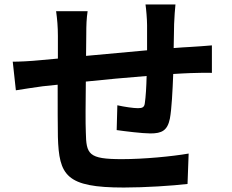

<svg xmlns="http://www.w3.org/2000/svg" viewBox="-20 -805 1040 859"><path d="M765 -785H631C634 -765 638 -718 638 -693V-580C547 -572 450 -563 365 -555C365 -594 366 -628 366 -651C366 -693 367 -721 372 -755H231C236 -719 239 -685 239 -644C239 -627 239 -590 239 -543C207 -540 181 -538 163 -536C112 -531 66 -529 37 -529L51 -401C77 -405 139 -415 171 -419C188 -421 211 -423 238 -426C238 -333 238 -236 239 -193C244 -20 275 34 534 34C629 34 752 26 819 18L824 -118C749 -105 623 -93 525 -93C375 -93 366 -115 364 -213C362 -256 363 -348 364 -440C449 -449 547 -458 636 -465C635 -417 632 -371 628 -344C626 -325 617 -321 597 -321C577 -321 536 -327 505 -334L502 -223C537 -218 617 -208 653 -208C704 -208 729 -221 740 -274C748 -316 752 -398 755 -474C784 -476 810 -477 832 -478C858 -479 911 -480 928 -479V-602C899 -599 860 -597 832 -595C809 -594 784 -592 757 -590C758 -623 758 -659 759 -698C760 -725 763 -769 765 -785Z"/></svg>

Font: Source Han Sans CN
Style: Bold
Weight: 700
Designer: Ryoko NISHIZUKA 西塚涼子 (kana, bopomofo & ideographs); Paul D. Hunt (Latin, Greek & Cyrillic); Sandoll Communications 산돌커뮤니
Foundry: Adobe
Version: Version 2.001;hotconv 1.0.107;makeotfexe 2.5.65593